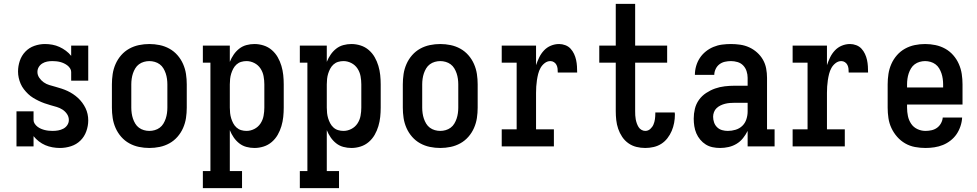

<svg xmlns="http://www.w3.org/2000/svg" viewBox="-20 -755 5040 990"><path d="M289 8Q270 8 250.5 4.5Q231 1 213.5 -6.5Q196 -14 180.5 -26Q165 -38 153 -53V0H65V-181H153V-136Q153 -126 159 -117Q165 -108 173.5 -101.5Q182 -95 191.5 -91Q201 -87 211 -84.5Q221 -82 231.5 -81Q242 -80 252 -80Q266 -80 280 -82.5Q294 -85 306.5 -91.5Q319 -98 327 -110Q335 -122 335 -136Q335 -153 325.5 -167Q316 -181 302 -190Q288 -199 272.5 -203.5Q257 -208 241 -212.5Q225 -217 209.5 -222.5Q194 -228 179.5 -235Q165 -242 151 -250.5Q137 -259 125 -270.5Q113 -282 103 -295Q93 -308 86.5 -323Q80 -338 76.5 -354Q73 -370 73 -386Q73 -414 82 -441Q91 -468 110.5 -488.5Q130 -509 157 -518.5Q184 -528 212 -528Q231 -528 250 -524.5Q269 -521 286.5 -513Q304 -505 319.5 -493.5Q335 -482 347 -467V-520H435V-339H347V-384Q347 -394 341 -403Q335 -412 327 -418Q319 -424 309.5 -428.5Q300 -433 290 -435.5Q280 -438 269.5 -439Q259 -440 249 -440Q236 -440 223 -437.5Q210 -435 198.5 -428Q187 -421 180 -409.5Q173 -398 173 -384Q173 -368 182.5 -354Q192 -340 205.5 -330.5Q219 -321 234.5 -316.5Q250 -312 266 -307.5Q282 -303 297.5 -298Q313 -293 328 -286Q343 -279 356.5 -270Q370 -261 382 -250Q394 -239 404 -225.5Q414 -212 421 -197.5Q428 -183 431.5 -167Q435 -151 435 -134Q435 -106 425 -78Q415 -50 394.5 -30Q374 -10 346 -1Q318 8 289 8Z M750 8Q723 8 696.5 2.5Q670 -3 646.5 -16Q623 -29 605 -49.5Q587 -70 576 -95Q565 -120 561 -146.5Q557 -173 557 -200V-320Q557 -347 561 -373.5Q565 -400 576 -425Q587 -450 605 -470.5Q623 -491 646.5 -504Q670 -517 696.5 -522.5Q723 -528 750 -528Q777 -528 803.5 -522.5Q830 -517 853.5 -504Q877 -491 895 -470.5Q913 -450 924 -425Q935 -400 939 -373.5Q943 -347 943 -320V-200Q943 -173 939 -146.5Q935 -120 924 -95Q913 -70 895 -49.5Q877 -29 853.5 -16Q830 -3 803.5 2.5Q777 8 750 8ZM750 -80Q764 -80 778 -84Q792 -88 803.5 -96.5Q815 -105 822.5 -117.5Q830 -130 834.5 -143.5Q839 -157 841 -171.5Q843 -186 843 -200V-320Q843 -334 841 -348.5Q839 -363 834.5 -376.5Q830 -390 822.5 -402.5Q815 -415 803.5 -423.5Q792 -432 778 -436Q764 -440 750 -440Q736 -440 722 -436Q708 -432 696.5 -423.5Q685 -415 677.5 -402.5Q670 -390 665.5 -376.5Q661 -363 659 -348.5Q657 -334 657 -320V-200Q657 -186 659 -171.5Q661 -157 665.5 -143.5Q670 -130 677.5 -117.5Q685 -105 696.5 -96.5Q708 -88 722 -84Q736 -80 750 -80Z M1026 215V127H1065V-432H1026V-520H1165V-436Q1173 -456 1185 -473.5Q1197 -491 1213.5 -504Q1230 -517 1250.5 -522.5Q1271 -528 1292 -528Q1316 -528 1339.5 -520.5Q1363 -513 1381.5 -497Q1400 -481 1412 -460Q1424 -439 1431 -415.5Q1438 -392 1440.5 -368Q1443 -344 1443 -320V-200Q1443 -176 1440.5 -152Q1438 -128 1431 -104.5Q1424 -81 1412 -60Q1400 -39 1381.5 -23Q1363 -7 1339.5 0.5Q1316 8 1292 8Q1271 8 1250.5 2.5Q1230 -3 1213.5 -16Q1197 -29 1185 -46.5Q1173 -64 1165 -84V127H1228V215ZM1251 -80Q1272 -80 1291.5 -90Q1311 -100 1323 -118Q1335 -136 1339 -157.5Q1343 -179 1343 -200V-320Q1343 -341 1339 -362.5Q1335 -384 1323 -402Q1311 -420 1291.5 -430Q1272 -440 1251 -440Q1237 -440 1223.5 -436Q1210 -432 1199.5 -422.5Q1189 -413 1182.5 -400.5Q1176 -388 1172 -375Q1168 -362 1166.5 -348Q1165 -334 1165 -320V-200Q1165 -186 1166.5 -172Q1168 -158 1172 -145Q1176 -132 1182.5 -119.5Q1189 -107 1199.5 -97.5Q1210 -88 1223.5 -84Q1237 -80 1251 -80Z M1526 215V127H1565V-432H1526V-520H1665V-436Q1673 -456 1685 -473.5Q1697 -491 1713.5 -504Q1730 -517 1750.5 -522.5Q1771 -528 1792 -528Q1816 -528 1839.5 -520.5Q1863 -513 1881.5 -497Q1900 -481 1912 -460Q1924 -439 1931 -415.5Q1938 -392 1940.5 -368Q1943 -344 1943 -320V-200Q1943 -176 1940.5 -152Q1938 -128 1931 -104.5Q1924 -81 1912 -60Q1900 -39 1881.5 -23Q1863 -7 1839.5 0.5Q1816 8 1792 8Q1771 8 1750.5 2.5Q1730 -3 1713.5 -16Q1697 -29 1685 -46.5Q1673 -64 1665 -84V127H1728V215ZM1751 -80Q1772 -80 1791.5 -90Q1811 -100 1823 -118Q1835 -136 1839 -157.5Q1843 -179 1843 -200V-320Q1843 -341 1839 -362.5Q1835 -384 1823 -402Q1811 -420 1791.5 -430Q1772 -440 1751 -440Q1737 -440 1723.5 -436Q1710 -432 1699.5 -422.5Q1689 -413 1682.5 -400.5Q1676 -388 1672 -375Q1668 -362 1666.5 -348Q1665 -334 1665 -320V-200Q1665 -186 1666.5 -172Q1668 -158 1672 -145Q1676 -132 1682.5 -119.5Q1689 -107 1699.5 -97.5Q1710 -88 1723.5 -84Q1737 -80 1751 -80Z M2250 8Q2223 8 2196.5 2.5Q2170 -3 2146.5 -16Q2123 -29 2105 -49.5Q2087 -70 2076 -95Q2065 -120 2061 -146.5Q2057 -173 2057 -200V-320Q2057 -347 2061 -373.5Q2065 -400 2076 -425Q2087 -450 2105 -470.5Q2123 -491 2146.5 -504Q2170 -517 2196.5 -522.5Q2223 -528 2250 -528Q2277 -528 2303.5 -522.5Q2330 -517 2353.5 -504Q2377 -491 2395 -470.5Q2413 -450 2424 -425Q2435 -400 2439 -373.5Q2443 -347 2443 -320V-200Q2443 -173 2439 -146.5Q2435 -120 2424 -95Q2413 -70 2395 -49.5Q2377 -29 2353.5 -16Q2330 -3 2303.5 2.5Q2277 8 2250 8ZM2250 -80Q2264 -80 2278 -84Q2292 -88 2303.5 -96.5Q2315 -105 2322.5 -117.5Q2330 -130 2334.5 -143.5Q2339 -157 2341 -171.5Q2343 -186 2343 -200V-320Q2343 -334 2341 -348.5Q2339 -363 2334.5 -376.5Q2330 -390 2322.5 -402.5Q2315 -415 2303.5 -423.5Q2292 -432 2278 -436Q2264 -440 2250 -440Q2236 -440 2222 -436Q2208 -432 2196.5 -423.5Q2185 -415 2177.5 -402.5Q2170 -390 2165.5 -376.5Q2161 -363 2159 -348.5Q2157 -334 2157 -320V-200Q2157 -186 2159 -171.5Q2161 -157 2165.5 -143.5Q2170 -130 2177.5 -117.5Q2185 -105 2196.5 -96.5Q2208 -88 2222 -84Q2236 -80 2250 -80Z M2567 0V-88H2644V-432H2567V-520H2744V-419Q2751 -440 2760.5 -459.5Q2770 -479 2785 -495Q2800 -511 2820.5 -519.5Q2841 -528 2863 -528Q2879 -528 2895 -522Q2911 -516 2922 -504Q2933 -492 2940 -477Q2947 -462 2950.5 -446Q2954 -430 2955 -413.5Q2956 -397 2956 -381H2856Q2856 -391 2855 -401Q2854 -411 2849.5 -420Q2845 -429 2836.5 -434.5Q2828 -440 2818 -440Q2802 -440 2788.5 -429.5Q2775 -419 2767 -404.5Q2759 -390 2755 -374Q2751 -358 2748.5 -341.5Q2746 -325 2745 -308.5Q2744 -292 2744 -276V-88H2836V0Z M3307 8Q3284 8 3261.5 2.5Q3239 -3 3220 -16.5Q3201 -30 3188 -49.5Q3175 -69 3167.5 -91Q3160 -113 3157.5 -136Q3155 -159 3155 -182V-432H3070V-520H3155V-735H3255V-520H3420V-432H3255V-182Q3255 -171 3255.5 -160.5Q3256 -150 3258 -139.5Q3260 -129 3263.5 -119Q3267 -109 3272.5 -100Q3278 -91 3287.5 -85.5Q3297 -80 3307 -80Q3322 -80 3333 -90Q3344 -100 3349.5 -113Q3355 -126 3357 -140.5Q3359 -155 3359 -170V-175H3459Q3459 -172 3459.5 -169.5Q3460 -167 3460 -165Q3460 -143 3456 -121.5Q3452 -100 3443.5 -80Q3435 -60 3421.5 -42.5Q3408 -25 3390 -13.5Q3372 -2 3350.5 3Q3329 8 3307 8Z M3693 8Q3673 8 3654 4Q3635 0 3619 -10Q3603 -20 3590.5 -35Q3578 -50 3570.5 -67.5Q3563 -85 3560 -104.5Q3557 -124 3557 -143Q3557 -169 3563 -194Q3569 -219 3584 -240Q3599 -261 3621 -275.5Q3643 -290 3667 -298.5Q3691 -307 3717 -310Q3743 -313 3768 -313H3835V-354Q3835 -371 3829.5 -388Q3824 -405 3812 -417.5Q3800 -430 3783 -435Q3766 -440 3749 -440Q3733 -440 3717.5 -436.5Q3702 -433 3689.5 -423.5Q3677 -414 3670 -399Q3663 -384 3663 -369H3563Q3563 -392 3569.5 -414.5Q3576 -437 3588.5 -456Q3601 -475 3619 -489.5Q3637 -504 3658.5 -513Q3680 -522 3703 -525Q3726 -528 3749 -528Q3773 -528 3797 -524.5Q3821 -521 3843 -511Q3865 -501 3883.5 -484.5Q3902 -468 3914 -447Q3926 -426 3930.5 -402Q3935 -378 3935 -354V-88H3974V0H3835V-80Q3825 -60 3811 -42.5Q3797 -25 3778 -13.5Q3759 -2 3737 3Q3715 8 3693 8ZM3733 -80Q3753 -80 3773 -86Q3793 -92 3807.5 -106Q3822 -120 3828.5 -140Q3835 -160 3835 -180V-225H3768Q3756 -225 3743.5 -224Q3731 -223 3719 -220Q3707 -217 3695.5 -211.5Q3684 -206 3675 -197.5Q3666 -189 3661.5 -177Q3657 -165 3657 -153Q3657 -138 3662 -123.5Q3667 -109 3678 -98.5Q3689 -88 3703.5 -84Q3718 -80 3733 -80Z M4067 0V-88H4144V-432H4067V-520H4244V-419Q4251 -440 4260.5 -459.5Q4270 -479 4285 -495Q4300 -511 4320.5 -519.5Q4341 -528 4363 -528Q4379 -528 4395 -522Q4411 -516 4422 -504Q4433 -492 4440 -477Q4447 -462 4450.5 -446Q4454 -430 4455 -413.5Q4456 -397 4456 -381H4356Q4356 -391 4355 -401Q4354 -411 4349.5 -420Q4345 -429 4336.5 -434.5Q4328 -440 4318 -440Q4302 -440 4288.5 -429.5Q4275 -419 4267 -404.5Q4259 -390 4255 -374Q4251 -358 4248.5 -341.5Q4246 -325 4245 -308.5Q4244 -292 4244 -276V-88H4336V0Z M4752 8Q4725 8 4698 3Q4671 -2 4647.5 -15.5Q4624 -29 4606 -49.5Q4588 -70 4576.5 -94.5Q4565 -119 4561 -146Q4557 -173 4557 -200V-320Q4557 -347 4561 -373.5Q4565 -400 4576 -425Q4587 -450 4605 -470.5Q4623 -491 4646.5 -504Q4670 -517 4696.5 -522.5Q4723 -528 4750 -528Q4777 -528 4803.5 -522.5Q4830 -517 4853.5 -504Q4877 -491 4895 -470.5Q4913 -450 4924 -425Q4935 -400 4939 -373.5Q4943 -347 4943 -320V-216H4657V-200Q4657 -178 4661.5 -156.5Q4666 -135 4678 -117Q4690 -99 4710 -89.5Q4730 -80 4752 -80Q4768 -80 4783.5 -83.5Q4799 -87 4811.5 -96Q4824 -105 4832 -119.5Q4840 -134 4841 -149H4941Q4940 -127 4932.5 -104.5Q4925 -82 4912.5 -63.5Q4900 -45 4881.5 -30.5Q4863 -16 4842 -7.5Q4821 1 4798 4.5Q4775 8 4752 8ZM4843 -304V-320Q4843 -334 4841 -348.5Q4839 -363 4834.5 -376.5Q4830 -390 4822.5 -402.5Q4815 -415 4803.5 -423.5Q4792 -432 4778 -436Q4764 -440 4750 -440Q4736 -440 4722 -436Q4708 -432 4696.5 -423.5Q4685 -415 4677.5 -402.5Q4670 -390 4665.5 -376.5Q4661 -363 4659 -348.5Q4657 -334 4657 -320V-304Z"/></svg>

Font: Iosevka Curly Slab Semibold
Style: Regular
Weight: 600
Monospace: yes
Designer: Belleve Invis
Foundry: Belleve Invis
Version: Version 22.1.2; ttfautohint (v1.8.4)